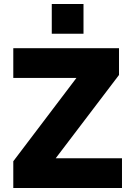

<svg xmlns="http://www.w3.org/2000/svg" viewBox="-20 -948 663 968"><path d="M47 0V-135L404 -606V-555H47V-705H580V-570L222 -99V-150H595V0ZM241 -778V-928H401V-778Z"/></svg>

Font: Mulish ExtraLight Black
Style: Regular
Weight: 900
Version: Version 3.603